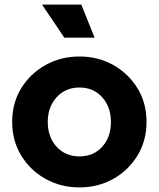

<svg xmlns="http://www.w3.org/2000/svg" viewBox="-20 -804 691 836"><path d="M326 12Q407 12 473 -25Q539 -62 578.5 -126.5Q618 -191 618 -273Q618 -356 578.5 -420Q539 -484 473 -521Q407 -558 326 -558Q245 -558 178.5 -521Q112 -484 72.5 -420Q33 -356 33 -273Q33 -191 72.5 -126.5Q112 -62 178.5 -25Q245 12 326 12ZM326 -123Q265 -123 226.5 -165Q188 -207 188 -273Q188 -338 226.5 -380.5Q265 -423 326 -423Q387 -423 425 -380.5Q463 -338 463 -273Q463 -207 425 -165Q387 -123 326 -123ZM260 -640H392L334 -784H163Z"/></svg>

Font: Plus Jakarta Sans ExtraBold
Style: Regular
Weight: 800
Designer: Gumpita Rahayu
Foundry: Tokotype
Version: Version 2.004; ttfautohint (v1.8.3)